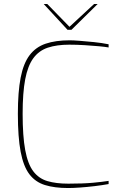

<svg xmlns="http://www.w3.org/2000/svg" viewBox="-20 -941 617 967"><path d="M323 6Q255 6 206.5 -9Q158 -24 128 -63.5Q98 -103 84 -176.5Q70 -250 70 -368Q70 -478 84 -550Q98 -622 129 -663Q160 -704 210 -721Q260 -738 331 -738Q348 -738 381 -735.5Q414 -733 453 -729Q492 -725 527 -718V-702Q511 -705 479 -708Q447 -711 407 -713.5Q367 -716 329 -716Q266 -716 221 -701Q176 -686 148 -648Q120 -610 107 -542Q94 -474 94 -368Q94 -255 107 -185Q120 -115 147.5 -78.5Q175 -42 218.5 -29Q262 -16 324 -16Q399 -16 447.5 -20.5Q496 -25 527 -30V-14Q494 -8 456 -3.5Q418 1 383 3.5Q348 6 323 6ZM320 -791 200 -921H218L330 -806L454 -921H472L340 -791Z"/></svg>

Font: Exo Thin Thin
Style: Regular
Weight: 250
Version: Version 2.000